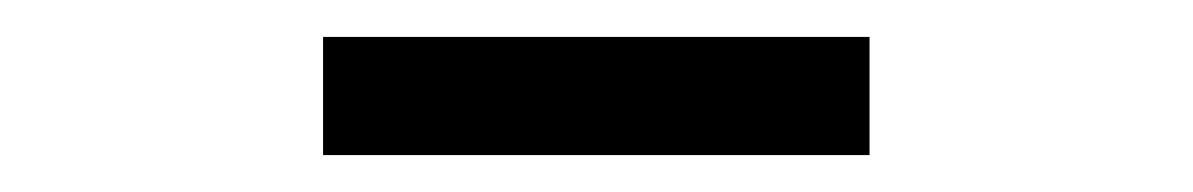

<svg xmlns="http://www.w3.org/2000/svg" viewBox="-20 -755 646 104"><path d="M155 -671H451V-735H155Z"/></svg>

Font: Source Han Sans HK
Style: Regular
Weight: 400
Designer: Ryoko NISHIZUKA 西塚涼子 (kana, bopomofo & ideographs); Paul D. Hunt (Latin, Greek & Cyrillic); Sandoll Communications 산돌커뮤니
Foundry: Adobe
Version: Version 2.000;hotconv 1.0.107;makeotfexe 2.5.65593